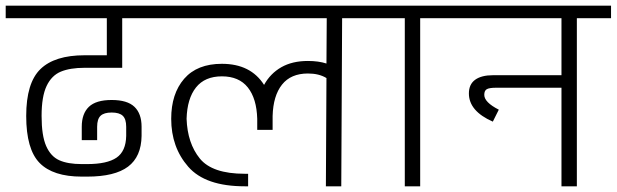

<svg xmlns="http://www.w3.org/2000/svg" viewBox="-30 -654 2165 674"><path d="M116 -247Q116 -178 132 -141.5Q148 -105 178 -91.5Q208 -78 257 -78H276Q346 -78 379 -100.5Q412 -123 413 -177V-209Q413 -236 401 -247.5Q389 -259 362 -259Q335 -259 323 -247.5Q311 -236 311 -209V-162H257V-209Q257 -255 282 -279Q307 -303 362 -303Q417 -303 442 -279Q467 -255 467 -209V-177Q466 -104 419.5 -69Q373 -34 276 -34H257Q156 -34 109 -82Q62 -130 62 -247Q62 -363 112 -411.5Q162 -460 267 -460H345V-590H-10V-634H519V-590H399V-416H267Q216 -416 183.5 -402.5Q151 -389 133.5 -352Q116 -315 116 -247Z M1291 -634V-590H1171L1168 0H1114L1116 -380Q1090 -396 1051 -396Q991 -396 960 -357Q929 -318 927 -247V-198H873V-237Q871 -308 840 -347Q809 -386 749 -386Q689 -386 658 -347Q627 -308 625 -237Q628 -151 671.5 -97.5Q715 -44 829 -44H841V0H829Q691 0 631 -68.5Q571 -137 571 -237Q571 -325 616.5 -377.5Q662 -430 749 -430Q850 -430 897 -356Q919 -396 957.5 -418Q996 -440 1051 -440Q1088 -440 1116 -431L1117 -590H499V-634Z M1565 -590H1445V0H1391V-590H1271V-634H1565Z M2115 -634V-590H1995V0H1941V-346H1711Q1688 -346 1679 -341Q1670 -336 1670 -321Q1670 -295 1721 -269L1700 -227Q1616 -264 1616 -326Q1616 -358 1638 -374Q1660 -390 1701 -390H1941V-590H1545V-634Z"/></svg>

Font: Biryani UltraLight
Style: Regular
Weight: 250
Designer: Dan Reynolds and Mathieu Réguer
Foundry: Dan Reynolds and Mathieu Réguer
Version: Version 1.003; ttfautohint (v1.1) -l 5 -r 5 -G 72 -x 0 -D la